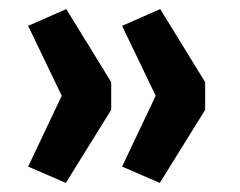

<svg xmlns="http://www.w3.org/2000/svg" viewBox="-20 -477 529 423"><path d="M125 -74 42 -110 116 -266 42 -420 126 -457 225 -296V-235ZM332 -74 249 -110 323 -266 249 -420 333 -457 432 -296V-235Z"/></svg>

Font: wassup Sans
Style: Bold
Weight: 700
Version: Version 2.001